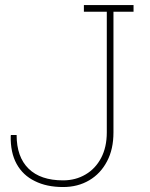

<svg xmlns="http://www.w3.org/2000/svg" viewBox="-20 -731 595 761"><path d="M230 10.3Q165 10.3 118.2 -13.2Q70.8 -36.1 45.9 -81.3Q21 -126.5 22.5 -192.9L23.4 -195.8H45.9Q45.9 -108.9 93.3 -62.5Q140.6 -16.1 230 -16.1Q279.8 -16.1 319.3 -39.6Q358.4 -62.5 380.9 -105.2Q403.3 -147.9 403.3 -206.1V-684.6H312.5V-710.9H509.3V-684.6H429.7V-206.1Q429.7 -139.6 404.3 -91.8Q378.9 -43 333.7 -16.4Q288.6 10.3 230 10.3Z"/></svg>

Font: Hanuman Thin
Style: Regular
Weight: 100
Designer: Danh Hong
Version: Version 8.002; ttfautohint (v1.8.3)